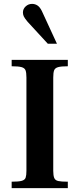

<svg xmlns="http://www.w3.org/2000/svg" viewBox="-20 -968 410 988"><path d="M40 0V-33Q76 -33 92 -37.5Q108 -42 112 -54Q116 -66 116 -89V-569Q116 -594 111.5 -606Q107 -618 91 -622.5Q75 -627 40 -627V-660H329V-627Q295 -627 279 -622.5Q263 -618 258.5 -606Q254 -594 254 -569V-89Q254 -65 259 -52.5Q264 -40 279.5 -36.5Q295 -33 329 -33V0ZM226 -743 122 -856Q106 -875 102 -884.5Q98 -894 98 -904Q98 -922 112 -935Q126 -948 145 -948Q160 -948 172.5 -940Q185 -932 195 -912L273 -743Z"/></svg>

Font: Frank Ruhl Libre SemiBold
Style: Regular
Weight: 600
Designer: Yanek Iontef
Foundry: Fontef
Version: Version 6.003;gftools[0.9.30]